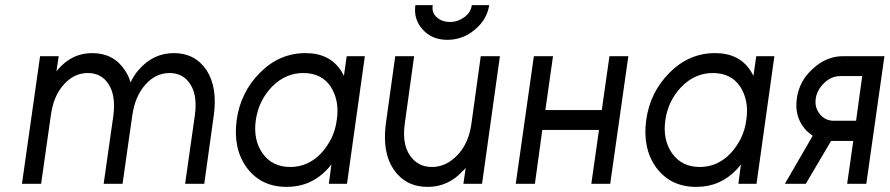

<svg xmlns="http://www.w3.org/2000/svg" viewBox="-20 -720 3484 752"><path d="M780 0 817 -266Q825 -322 818 -366.5Q811 -411 789 -445Q744 -512 661 -512Q579 -512 522 -445Q513 -435 505.5 -423Q498 -411 491 -397Q488 -410 482 -422.5Q476 -435 469 -445Q425 -512 341 -512Q263 -512 209 -450Q207 -448 205 -445.5Q203 -443 201 -441L210 -500H137L66 0H141L179 -267Q189 -344 230 -389Q270 -434 324 -434Q378 -434 406 -389Q434 -345 424 -267L386 0H460L498 -267Q509 -344 550 -389Q590 -434 644 -434Q698 -434 726 -389Q754 -345 743 -267L705 0Z M1338 -500 1327 -423Q1324 -428 1321 -434Q1318 -440 1315 -444Q1270 -512 1177 -512Q1075 -512 999 -436Q922 -359 907 -250Q892 -139 946 -64Q1002 12 1103 12Q1197 12 1261 -56Q1265 -60 1269.5 -65.5Q1274 -71 1278 -76L1268 0H1339L1409 -500ZM1168 -434Q1239 -434 1275 -381Q1292 -355 1298.5 -322Q1305 -289 1299 -250Q1294 -211 1278 -178.5Q1262 -146 1237 -119Q1186 -66 1117 -66Q1046 -66 1008 -120Q971 -173 982 -250Q993 -326 1045 -380Q1098 -434 1168 -434Z M1607 -700Q1599 -645 1635 -605Q1671 -564 1732 -564Q1794 -564 1841 -605Q1888 -644 1896 -700H1828Q1824 -671 1799 -653Q1773 -634 1743 -634Q1710 -634 1690 -653Q1670 -671 1675 -700ZM1528 -500 1491 -234Q1484 -179 1491.5 -134.5Q1499 -90 1522 -56Q1569 12 1655 12Q1735 12 1791 -49Q1795 -52 1798 -55.5Q1801 -59 1804 -63L1795 0H1868L1938 -500H1863L1826 -233Q1815 -157 1771 -112Q1727 -66 1672 -66Q1616 -66 1585 -112Q1555 -156 1565 -233L1602 -500Z M2000 0H2075L2104 -211H2326L2296 0H2370L2441 -500H2367L2337 -289H2116L2146 -500H2071Z M2942 -500 2931 -423Q2928 -428 2925 -434Q2922 -440 2919 -444Q2874 -512 2781 -512Q2679 -512 2603 -436Q2526 -359 2511 -250Q2496 -139 2550 -64Q2606 12 2707 12Q2801 12 2865 -56Q2869 -60 2873.5 -65.5Q2878 -71 2882 -76L2872 0H2943L3013 -500ZM2772 -434Q2843 -434 2879 -381Q2896 -355 2902.5 -322Q2909 -289 2903 -250Q2898 -211 2882 -178.5Q2866 -146 2841 -119Q2790 -66 2721 -66Q2650 -66 2612 -120Q2575 -173 2586 -250Q2597 -326 2649 -380Q2702 -434 2772 -434Z M3163 -188 3054 0H3136L3235 -168Q3237 -168 3239 -168Q3241 -168 3242 -168H3322L3298 0H3373L3444 -500H3282Q3217 -500 3164 -451Q3110 -403 3101 -334Q3091 -266 3131 -217Q3138 -208 3146.5 -201Q3155 -194 3163 -188ZM3357 -422 3333 -247H3246Q3212 -247 3191 -273Q3170 -299 3175 -334Q3180 -368 3208 -395Q3236 -422 3271 -422Z"/></svg>

Font: Unageo
Style: Regular-Italic
Weight: 400
Designer: Richard Sepsi
Foundry: Richard Sepsi
Version: Version 2.000